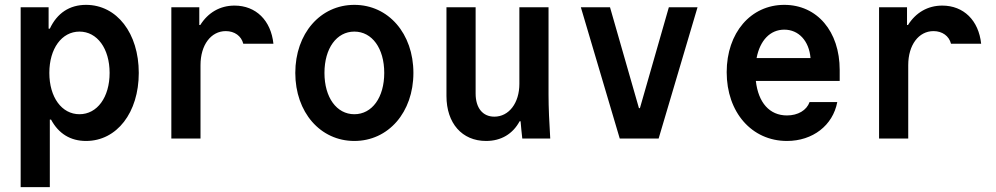

<svg xmlns="http://www.w3.org/2000/svg" viewBox="-20 -570 4100 790"><path d="M65 -540V200H185V-78H190C221 -20 270 10 334 10C461 10 551 -107 551 -270C551 -433 461 -550 334 -550C266 -550 215 -516 185 -452H180V-540ZM307 -440C380 -440 431 -370 431 -270C431 -170 380 -100 307 -100C234 -100 183 -170 183 -270C183 -370 234 -440 307 -440Z M805 0V-302C805 -385 848 -442 909 -442C945 -442 973 -422 981 -390H1105C1095 -486 1033 -547 945 -547C885 -547 836 -518 804 -467H800V-540H685V0Z M1438 10C1578 10 1681 -108 1681 -270C1681 -432 1578 -550 1438 -550C1298 -550 1195 -432 1195 -270C1195 -108 1298 10 1438 10ZM1438 -100C1365 -100 1315 -169 1315 -270C1315 -371 1365 -440 1438 -440C1511 -440 1561 -371 1561 -270C1561 -169 1511 -100 1438 -100Z M2237 -180V-540H2117V-225C2117 -146 2074 -90 2014 -90C1966 -90 1937 -126 1937 -185V-540H1817V-175C1817 -63 1881 10 1980 10C2042 10 2090 -19 2118 -71H2122C2124 -48 2126 -25 2129 0H2244C2240 -63 2237 -129 2237 -180Z M2530 0H2690L2850 -540H2732L2613 -125H2609L2490 -540H2370Z M3090 -237H3435V-282C3435 -441 3342 -550 3207 -550C3069 -550 2970 -435 2970 -273C2970 -108 3073 10 3218 10C3324 10 3407 -54 3425 -150H3311C3299 -116 3263 -95 3218 -95C3146 -95 3100 -148 3090 -237ZM3207 -448C3266 -448 3309 -402 3315 -331H3093C3107 -404 3149 -448 3207 -448Z M3717 0V-302C3717 -385 3760 -442 3821 -442C3857 -442 3885 -422 3893 -390H4017C4007 -486 3945 -547 3857 -547C3797 -547 3748 -518 3716 -467H3712V-540H3597V0Z"/></svg>

Font: CommitMono-dimboump
Style: Bold
Weight: 700
Monospace: yes
Designer: Eigil Nikolajsen
Foundry: Eigil Nikolajsen
Version: Version 1.143